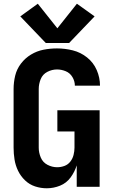

<svg xmlns="http://www.w3.org/2000/svg" viewBox="-20 -1003 616 1031"><path d="M231 8Q268 8 302.5 -6Q337 -20 359 -50Q381 -80 392 -115V0H515V-411H288V-297H380V-210Q380 -191 375 -171Q370 -151 357.5 -135Q345 -119 326 -112Q307 -105 287 -105Q260 -105 235 -118Q210 -131 199 -157Q188 -183 188 -210V-525Q188 -552 198.5 -578Q209 -604 234 -617Q259 -630 286 -630Q310 -630 333 -620.5Q356 -611 369 -589Q382 -567 382 -543H517Q517 -586 499.5 -626.5Q482 -667 447.5 -694.5Q413 -722 371 -732.5Q329 -743 286 -743Q249 -743 213.5 -736Q178 -729 146.5 -710Q115 -691 92.5 -661.5Q70 -632 61.5 -596.5Q53 -561 53 -525V-210Q53 -178 58 -146.5Q63 -115 77 -86Q91 -57 114.5 -34.5Q138 -12 168.5 -2Q199 8 231 8ZM226 -772H351L488 -915L393 -983L288 -851L183 -983L89 -915Z"/></svg>

Font: Iosevka Sparkle Extrabold
Style: Regular
Weight: 800
Designer: Belleve Invis
Foundry: Belleve Invis
Version: Version 4.5.0; ttfautohint (v1.8.3)